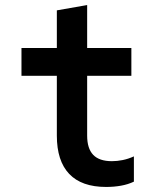

<svg xmlns="http://www.w3.org/2000/svg" viewBox="-20 -730 640 760"><path d="M325 -193V-430H500V-540H325V-710L205 -689V-540H65V-430H205V-193Q205 -93 254 -41.5Q303 10 400 10Q431 10 459 5Q487 0 510 -11V-111Q488 -101 466 -96.5Q444 -92 423 -92Q373 -92 349 -117Q325 -142 325 -193Z"/></svg>

Font: CommitMonoV142 ExtLt
Style: Regular
Weight: 200
Monospace: yes
Designer: Eigil Nikolajsen
Foundry: Eigil Nikolajsen
Version: Version 1.142